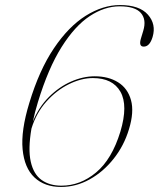

<svg xmlns="http://www.w3.org/2000/svg" viewBox="-20 -730 629 760"><path d="M455 -710Q532 -710 565.5 -672Q599 -634 584 -583.5Q572.5 -545.5 549 -545.5Q528.5 -545.5 537.5 -576.5L547 -608Q560.5 -652.5 537.5 -678.8Q514.5 -705 453.5 -705Q394 -705 335.2 -666.2Q276.5 -627.5 223.8 -543.8Q171 -460 130 -325.5Q117.5 -284.5 110 -248.5Q133.5 -306 173.5 -346Q213.5 -386 261 -407Q308.5 -428 355 -428Q409.5 -428 447.5 -404.2Q485.5 -380.5 498.5 -333.8Q511.5 -287 490.5 -218.5Q471 -153.5 430 -101.8Q389 -50 335 -20Q281 10 221.5 10Q156.5 10 116.5 -27.5Q76.5 -65 69.5 -139Q62.5 -213 96 -322.5Q135.5 -453 193.5 -539Q251.5 -625 319.2 -667.5Q387 -710 455 -710ZM347.5 -421Q302 -421 252.8 -396.8Q203.5 -372.5 163.5 -327.8Q123.5 -283 104.5 -221Q90.5 -139.5 101.8 -89.8Q113 -40 144.8 -17.5Q176.5 5 223 5Q297.5 5 360.2 -47.2Q423 -99.5 456.5 -209Q487.5 -312.5 456.8 -366.8Q426 -421 347.5 -421Z"/></svg>

Font: Fraunces 144pt S000 Thin
Style: Italic
Weight: 100
Italic angle: -16°
Version: Version 1.000; ttfautohint (v1.8.3)